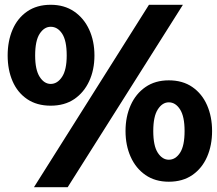

<svg xmlns="http://www.w3.org/2000/svg" viewBox="-20 -744 907 803"><path d="M122 39 603 -724H745L263 39ZM192 -302Q134 -302 93.5 -329.5Q53 -357 32.5 -404.5Q12 -452 12 -512Q12 -572 32.5 -620Q53 -668 93.5 -696Q134 -724 192 -724Q249 -724 290 -696Q331 -668 353 -620Q375 -572 375 -512Q375 -452 353 -404.5Q331 -357 290.5 -329.5Q250 -302 192 -302ZM192 -393Q220 -393 239.5 -422.5Q259 -452 259 -512Q259 -574 240 -603Q221 -632 192 -632Q165 -632 146 -603Q127 -574 127 -512Q127 -452 146 -422.5Q165 -393 192 -393ZM686 16Q629 16 588.5 -12Q548 -40 526.5 -88Q505 -136 505 -196Q505 -256 526.5 -304Q548 -352 588.5 -380Q629 -408 686 -408Q744 -408 784.5 -380Q825 -352 846 -304Q867 -256 867 -196Q867 -136 846 -88Q825 -40 784.5 -12Q744 16 686 16ZM686 -76Q714 -76 733 -105Q752 -134 752 -196Q752 -257 733 -286.5Q714 -316 686 -316Q659 -316 640 -286.5Q621 -257 621 -196Q621 -134 640 -105Q659 -76 686 -76Z"/></svg>

Font: Panamera
Style: Bold
Weight: 700
Designer: Bastien Sozeau
Foundry: NBR — Bastien Sozeau
Version: Version 3.002; ttfautohint (v1.8.4.7-5d5b);gftools[0.9.33]